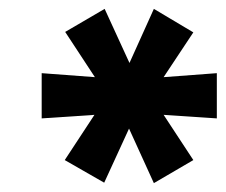

<svg xmlns="http://www.w3.org/2000/svg" viewBox="-20 -741 509 433"><path d="M215 -329 126 -380 193 -482 74 -474V-576L194 -567L127 -669L216 -721L272 -599L327 -721L416 -668L349 -567L469 -576V-474L349 -482L416 -380L327 -328L271 -451Z"/></svg>

Font: Nunito Sans ExtraBold
Style: Italic
Weight: 800
Italic angle: -9°
Designer: Vernon Adams
Foundry: Vernon Adams
Version: Version 3.006; ttfautohint (v1.8.3)